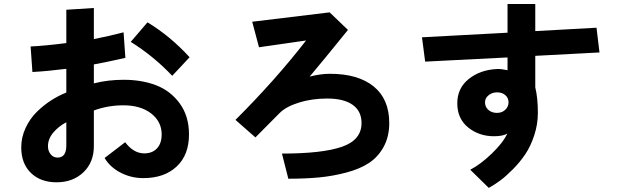

<svg xmlns="http://www.w3.org/2000/svg" viewBox="-20 -832 3040 940"><path d="M214.8 -116.2Q214.8 -92.8 228 -76.7Q241.2 -60.5 261.7 -60.5Q304.7 -60.5 304.7 -119.1V-233.4Q265.6 -212.9 240.2 -182.1Q214.8 -151.4 214.8 -116.2ZM620.1 -627 702.1 -722.7Q813.5 -655.3 908.2 -551.8L823.2 -460.9Q731.4 -557.6 620.1 -627ZM84 -110.4Q84 -160.2 105.5 -206.1Q127 -252 161.1 -285.2Q195.3 -318.4 231.4 -341.3Q267.6 -364.3 304.7 -378.9V-495.1Q211.9 -483.4 138.7 -479.5L129.9 -604.5Q196.3 -607.4 304.7 -621.1V-784.2L439.5 -793V-640.6Q518.6 -656.2 585 -673.8L593.8 -548.8Q513.7 -530.3 439.5 -516.6V-423.8Q507.8 -441.4 585.9 -441.4Q673.8 -441.4 744.1 -414.6Q814.5 -387.7 859.9 -325.7Q905.3 -263.7 905.3 -173.8Q905.3 -73.2 844.7 -16.6Q784.2 40 681.6 40Q621.1 40 569.3 12.7Q517.6 -14.6 492.2 -58.6L592.8 -135.7Q633.8 -81.1 686.5 -81.1Q725.6 -81.1 748.5 -105.5Q771.5 -129.9 771.5 -173.8Q771.5 -236.3 720.2 -276.4Q668.9 -316.4 584 -316.4Q507.8 -316.4 439.5 -291V-116.2Q439.5 -37.1 388.2 11.7Q336.9 60.5 256.8 60.5Q178.7 60.5 131.3 14.6Q84 -31.2 84 -110.4Z M1132.8 -245.1Q1326.2 -437.5 1478.5 -633.8L1248 -600.6L1214.8 -725.6L1593.8 -771.5L1683.6 -685.5Q1563.5 -537.1 1496.1 -457Q1548.8 -470.7 1595.7 -470.7Q1733.4 -470.7 1809.6 -408.7Q1885.7 -346.7 1885.7 -229.5Q1885.7 -163.1 1858.4 -113.3Q1831.1 -63.5 1786.6 -34.2Q1742.2 -4.9 1675.8 12.7Q1609.4 30.3 1542.5 36.6Q1475.6 43 1391.6 43L1360.4 -80.1Q1557.6 -80.1 1653.8 -113.3Q1750 -146.5 1750 -229.5Q1750 -288.1 1706.5 -318.8Q1663.1 -349.6 1582 -349.6Q1507.8 -349.6 1444.3 -330.1Q1380.9 -310.5 1348.6 -278.3L1230.5 -159.2Z M2354.5 -331.1Q2354.5 -308.6 2371.1 -293.9Q2387.7 -279.3 2413.1 -279.3Q2437.5 -279.3 2453.6 -294.4Q2469.7 -309.6 2469.7 -331.1Q2469.7 -352.5 2454.1 -366.2Q2438.5 -379.9 2413.1 -379.9Q2389.6 -379.9 2372.1 -365.7Q2354.5 -351.6 2354.5 -331.1ZM2218.8 -326.2Q2218.8 -400.4 2274.9 -445.3Q2331.1 -490.2 2413.1 -494.1Q2432.6 -495.1 2464.8 -488.3V-550.8L2061.5 -530.3L2045.9 -649.4L2464.8 -671.9V-812.5H2600.6V-679.7L2900.4 -696.3L2915 -575.2L2600.6 -558.6V-404.3Q2613.3 -352.5 2613.3 -280.3Q2613.3 -223.6 2595.7 -169.9Q2578.1 -116.2 2552.2 -77.6Q2526.4 -39.1 2492.2 -4.4Q2458 30.3 2429.7 51.3Q2401.4 72.3 2373 87.9L2282.2 -1Q2333 -27.3 2388.2 -80.6Q2443.4 -133.8 2463.9 -178.7Q2444.3 -165 2398.4 -165Q2325.2 -165 2272 -208Q2218.8 -251 2218.8 -326.2Z"/></svg>

Font: Gothic A1 ExtraBold
Style: Regular
Weight: 800
Designer: HanYang I&C Co.,Ltd.
Foundry: HanYang I&C Co.,Ltd.
Version: Version 2.50